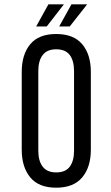

<svg xmlns="http://www.w3.org/2000/svg" viewBox="-20 -865 517 892"><path d="M277 -845H205L148 -742H197ZM385 -845H312L255 -742H304ZM241 -707C187 -707 146.8 -691.2 120.5 -659.5C94.2 -627.8 81 -585 81 -531V-169C81 -115.7 94.2 -73 120.5 -41C146.8 -9 187 7 241 7C295 7 335.3 -9 362 -41C388.7 -73 402 -115.7 402 -169V-531C402 -585 388.7 -627.8 362 -659.5C335.3 -691.2 295 -707 241 -707ZM241 -636C269.7 -636 290.7 -627.2 304 -609.5C317.3 -591.8 324 -567 324 -535V-165C324 -133 317.3 -108.2 304 -90.5C290.7 -72.8 269.7 -64 241 -64C213 -64 192.2 -72.8 178.5 -90.5C164.8 -108.2 158 -133 158 -165V-535C158 -567 164.8 -591.8 178.5 -609.5C192.2 -627.2 213 -636 241 -636Z"/></svg>

Font: Bebas Neue Regular two
Style: Regular2
Weight: 400
Designer: Ryoichi Tsunekawa & LGV (GE)
Foundry: Free Software Foundation, Inc.
Version: Version 1.003 August 13, 2016